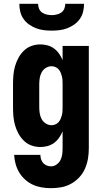

<svg xmlns="http://www.w3.org/2000/svg" viewBox="-20 -760 540 1003"><path d="M247 223Q222 223 198 219Q174 215 152 205Q130 195 111.5 178.5Q93 162 80.5 141Q68 120 61.5 96.5Q55 73 54 49H191Q191 60 194.5 71.5Q198 83 205.5 91.5Q213 100 224 104.5Q235 109 247 109Q262 109 275.5 99.5Q289 90 296 76Q303 62 305 46.5Q307 31 307 15V-74Q300 -57 289 -41Q278 -25 262.5 -13.5Q247 -2 228.5 3Q210 8 191 8Q167 8 144.5 0Q122 -8 105 -24.5Q88 -41 76.5 -62Q65 -83 58.5 -106Q52 -129 50 -152.5Q48 -176 48 -200V-320Q48 -344 50 -367.5Q52 -391 58.5 -414Q65 -437 76.5 -458Q88 -479 105 -495.5Q122 -512 144.5 -520Q167 -528 191 -528Q210 -528 228.5 -523Q247 -518 262.5 -506.5Q278 -495 289 -479Q300 -463 307 -446V-520H444V15Q444 42 439.5 69Q435 96 424 121Q413 146 394.5 166Q376 186 352 199.5Q328 213 301 218Q274 223 247 223ZM249 -106Q259 -106 269 -110Q279 -114 286 -122Q293 -130 297 -139.5Q301 -149 303.5 -159Q306 -169 306.5 -179.5Q307 -190 307 -200V-320Q307 -330 306.5 -340.5Q306 -351 303.5 -361Q301 -371 297 -380.5Q293 -390 286 -398Q279 -406 269 -410Q259 -414 249 -414Q233 -414 219 -405Q205 -396 197.5 -382Q190 -368 187.5 -352Q185 -336 185 -320V-200Q185 -184 187.5 -168Q190 -152 197.5 -138Q205 -124 219 -115Q233 -106 249 -106ZM250 -600Q229 -600 208.5 -602.5Q188 -605 168.5 -612.5Q149 -620 132 -632Q115 -644 103 -661Q91 -678 86 -698.5Q81 -719 81 -740H179Q179 -727 184 -714.5Q189 -702 200 -694.5Q211 -687 224 -684Q237 -681 250 -681Q263 -681 276 -684Q289 -687 300 -694.5Q311 -702 316 -714.5Q321 -727 321 -740H419Q419 -719 414 -698.5Q409 -678 397 -661Q385 -644 368 -632Q351 -620 331.5 -612.5Q312 -605 291.5 -602.5Q271 -600 250 -600Z"/></svg>

Font: Iosevka SS04 Heavy
Style: Regular
Weight: 900
Monospace: yes
Designer: Belleve Invis
Foundry: Belleve Invis
Version: Version 19.0.0; ttfautohint (v1.8.4)